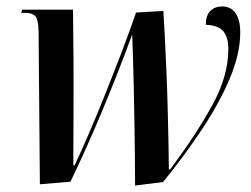

<svg xmlns="http://www.w3.org/2000/svg" viewBox="-20 -566 780 597"><path d="M400 11Q400 -28 399.5 -78.5Q399 -129 398 -184Q397 -239 396 -291.5Q395 -344 393.5 -388Q392 -432 391 -459Q373 -409 349.5 -349Q326 -289 300 -226.5Q274 -164 248 -106Q222 -48 199 -1L104 7L100 -469Q99 -506 89.5 -516Q80 -526 60 -526H46L49 -536H207Q208 -463 208.5 -378.5Q209 -294 208.5 -209.5Q208 -125 208 -52H212Q231 -92 256.5 -151Q282 -210 308.5 -276.5Q335 -343 360 -408.5Q385 -474 403 -527L488 -532Q490 -502 492.5 -452Q495 -402 497.5 -343Q500 -284 501.5 -225Q503 -166 504 -116.5Q505 -67 505 -39H509Q593 -152 641.5 -241.5Q690 -331 690 -413Q690 -449 675 -468Q660 -487 620 -489Q620 -519 634.5 -532.5Q649 -546 670 -546Q698 -546 712.5 -525Q727 -504 727 -465Q727 -399 694.5 -322Q662 -245 607.5 -163Q553 -81 487 0Z"/></svg>

Font: Noto Serif Display Condensed SemiBold
Style: Italic
Weight: 600
Width: 3
Italic angle: -12°
Designer: Monotype Design Team
Foundry: Monotype Imaging Inc.
Version: Version 2.009